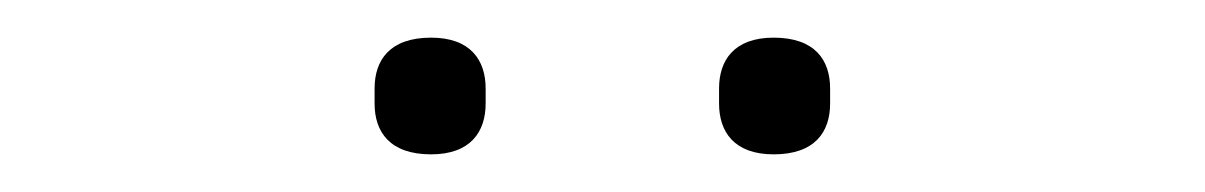

<svg xmlns="http://www.w3.org/2000/svg" viewBox="-20 -718 640 102"><path d="M209 -636C230 -636 238 -648 238 -663V-671C238 -686 230 -698 209 -698C187 -698 179 -686 179 -671V-663C179 -648 187 -636 209 -636ZM391 -636C413 -636 421 -648 421 -663V-671C421 -686 413 -698 391 -698C370 -698 362 -686 362 -671V-663C362 -648 370 -636 391 -636Z"/></svg>

Font: IBM Plex Thai Looped ExtraLight
Style: Regular
Weight: 200
Designer: Mike Abbink, Paul van der Laan, Pieter van Rosmalen, Ben Mitchell, Mark Frömberg
Foundry: Bold Monday
Version: Version 1.0